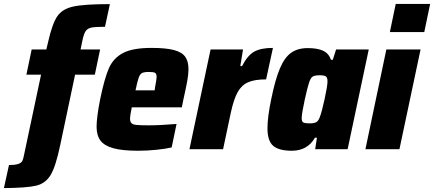

<svg xmlns="http://www.w3.org/2000/svg" viewBox="-87 -763 2220 982"><path d="M36 29 123 -381H48L75 -510H150L159 -548Q180 -641 205.5 -679Q231 -717 287.5 -729.5Q344 -742 475 -742L450 -626Q401 -626 381 -622Q361 -618 351.5 -604.5Q342 -591 335 -558L325 -510H425L398 -381H297L221 -21Q198 89 172 132Q146 175 98.5 186.5Q51 198 -67 199L-41 81Q-9 81 6.5 75.5Q22 70 27 60.5Q32 51 36 29Z M407 -115Q407 -162 425 -254Q447 -361 469.5 -413Q492 -465 541.5 -491.5Q591 -518 688 -518Q762 -518 803 -507Q844 -496 860.5 -472.5Q877 -449 877 -409Q877 -383 870.5 -347.5Q864 -312 851 -254L843 -214H587Q578 -169 578 -158Q578 -141 585 -133.5Q592 -126 611 -124Q630 -122 675 -122Q730 -122 816 -129L791 -9Q762 -2 714 3Q666 8 620 8Q538 8 492 -5Q446 -18 426.5 -44.5Q407 -71 407 -115ZM704 -301 706 -316Q714 -358 714 -369Q714 -386 706 -390.5Q698 -395 675 -395Q650 -395 639.5 -389.5Q629 -384 622.5 -366Q616 -348 606 -301Z M990 -510H1156L1142 -425H1151Q1179 -480 1213.5 -499Q1248 -518 1309 -518L1274 -357Q1216 -357 1182.5 -342.5Q1149 -328 1129 -292.5Q1109 -257 1094 -189L1054 0H882Z M1281 -107Q1281 -163 1300 -255Q1321 -358 1345 -414Q1369 -470 1402.5 -493.5Q1436 -517 1487 -517Q1535 -517 1564.5 -504Q1594 -491 1606 -457H1615L1632 -510H1799L1691 0H1525L1534 -59H1524Q1486 8 1405 8Q1340 8 1310.5 -17Q1281 -42 1281 -107ZM1549 -165Q1559 -191 1573.5 -257.5Q1588 -324 1588 -347Q1588 -366 1580 -372Q1572 -378 1549 -378Q1523 -378 1512.5 -371.5Q1502 -365 1494 -341.5Q1486 -318 1472 -255Q1456 -181 1456 -159Q1456 -141 1464.5 -136.5Q1473 -132 1497 -132Q1520 -132 1531 -138.5Q1542 -145 1549 -165Z M1907 -599 1937 -743H2113L2083 -599ZM1782 0 1889 -510H2064L1956 0Z"/></svg>

Font: Saira Semi Condensed ExtraBold
Style: Italic
Weight: 800
Width: 4
Italic angle: -12°
Designer: Hector Gatti with collaboration of the Omnibus-Type team
Foundry: Omnibus-Type
Version: Version 1.001; ttfautohint (v1.8)